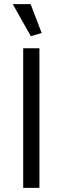

<svg xmlns="http://www.w3.org/2000/svg" viewBox="-20 -915 304 935"><path d="M93 -680V0H172V-680ZM129 -895H42L130 -739L183 -754Z"/></svg>

Font: Catamaran
Style: Regular
Weight: 400
Designer: Pria Ravichandran
Version: Version 1.000;PS 001.000;hotconv 1.0.70;makeotf.lib2.5.58329